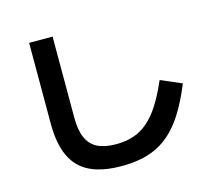

<svg xmlns="http://www.w3.org/2000/svg" viewBox="-108 -871 1155 1037"><g transform="rotate(-15 469.0 -352.0)"><path d="M138 -286.2V-738.3H269.1V-286.2Q269.1 -215.6 287.9 -172.3Q306.7 -129 346.6 -108.4Q386.5 -87.9 451 -87.9Q524.7 -87.9 578.7 -114.7Q632.8 -141.5 677.9 -200.8Q723 -260 766.9 -362L883.4 -312Q831.2 -183.8 772.3 -108.9Q713.4 -34 636.5 0Q559.7 34 451 34Q341.6 34 272.7 0.4Q203.9 -33.2 171 -103.8Q138 -174.3 138 -286.2Z"/></g></svg>

Font: WEMIX Pretendard Variable
Style: Regular
Weight: 400
Designer: Base glyphs from Inter by Rasmus Andersson; Hangeul glyphs from Noto Sans CJK(Source Han Sans) by Jang Soo-young and Kan
Foundry: Kil Hyung-jin
Version: Version 1.000;Glyphs 3.2 (3208)